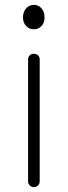

<svg xmlns="http://www.w3.org/2000/svg" viewBox="-20 -763 280 793"><path d="M96 -14V-518Q96 -528 103 -534.5Q110 -541 120 -541Q130 -541 137 -534.5Q144 -528 144 -518V-14Q144 -4 137 3Q130 10 120 10Q110 10 103 3Q96 -4 96 -14ZM121 -642Q101 -642 88 -655.5Q75 -669 75 -691Q75 -714 88 -728.5Q101 -743 121 -743Q138 -743 151 -729Q164 -715 164 -691Q164 -668 151 -655Q138 -642 121 -642Z"/></svg>

Font: Hoogli
Style: Regular
Weight: 400
Designer: Anand Singh Naorem
Foundry: Brand New Type
Version: Version 1.00 b007